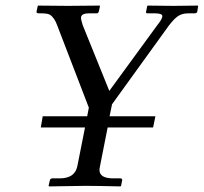

<svg xmlns="http://www.w3.org/2000/svg" viewBox="-20 -666 729 687"><path d="M365.2 -210 337.9 -71.8Q335.9 -62 335.9 -58.1Q335.9 -28.3 383.8 -27.8H410.2Q418.9 -27.8 417 -20L413.1 -1L411.1 1Q324.2 -1 285.2 -1Q285.2 -1 155.8 1L153.8 -1L158.2 -20Q160.2 -27.8 167 -27.8H193.8Q248 -27.8 256.8 -71.8L284.2 -210H126L132.8 -250H292L297.9 -280.8L185.1 -574.2Q175.3 -602.1 159.2 -612.8Q152.3 -617.7 131.8 -618.2H120.1Q116.2 -618.2 113 -619.6Q109.9 -621.1 110.8 -625L115.2 -645L116.2 -646Q209 -645 222.2 -645L335.9 -646L337.9 -645L334 -626Q332 -618.2 326.2 -618.2H297.9Q272.9 -618.2 270 -605Q269 -597.2 275.9 -576.2L371.1 -340.8L543 -576.2Q558.1 -595.2 560.1 -604Q561 -606 561 -607.9Q561 -617.7 537.1 -618.2H507.8Q501 -618.2 502.9 -625L506.8 -645L508.8 -646Q587.9 -645 601.1 -645Q601.1 -645 688 -646L689 -645L686 -625Q685.1 -618.2 674.8 -618.2H652.8Q631.8 -618.2 617.4 -608.6Q603 -599.1 584 -574.2L380.9 -293L372.1 -250H536.1L527.8 -210Z"/></svg>

Font: Linux Libertine
Style: Italic
Weight: 400
Italic angle: -12°
Designer: Philipp H. Poll
Foundry: Philipp H. Poll
Version: Version 5.1.6 ; ttfautohint (v0.9)